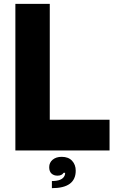

<svg xmlns="http://www.w3.org/2000/svg" viewBox="-20 -783 598 999"><path d="M550 0H60V-763H239V-160H550ZM250 159Q304 159 316 131Q319 125 319 116H311Q302 131 279 131Q260 131 248 120Q236 109 236 87Q236 63 254 48Q272 33 301 33Q336 33 355 53.5Q374 74 374 105Q374 196 250 196Z"/></svg>

Font: Open Sauce One Black
Style: Regular
Weight: 900
Designer: Alfredo Marco Pradil
Foundry: Creative Sauce Fz LLC
Version: Version 1.477